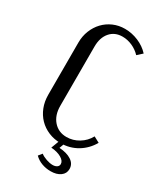

<svg xmlns="http://www.w3.org/2000/svg" viewBox="-163 -563 628 746"><g transform="rotate(30 151.0 -190.0)"><path d="M39 -365Q39 -394 49 -419Q59 -444 76.5 -462.5Q94 -481 118 -491.5Q142 -502 170 -502Q201 -502 230.5 -489.5Q260 -477 280 -455L258 -435Q242 -452 220.5 -461.5Q199 -471 177 -471Q142 -471 121.5 -447Q101 -423 101 -383V-117Q101 -75 123.5 -49.5Q146 -24 182 -24Q211 -24 236.5 -39.5Q262 -55 276 -81L302 -67Q282 -32 248.5 -12Q215 8 174 8Q145 8 120 -2.5Q95 -13 77 -31.5Q59 -50 49 -75.5Q39 -101 39 -131ZM135 78Q145 86 161 91.5Q177 97 190 97Q201 97 208.5 92Q216 87 216 78Q216 64 198 53.5Q180 43 152 41L169 -4H191L180 26Q214 28 234.5 41.5Q255 55 255 78Q255 98 238.5 110Q222 122 195 122Q174 122 155 115Q136 108 122 94Z"/></g></svg>

Font: Moniqa Paragraph
Style: Regular
Weight: 400
Designer: Rajesh Rajput
Foundry: Rajesh Rajput
Version: Version 1.000